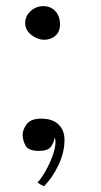

<svg xmlns="http://www.w3.org/2000/svg" viewBox="-20 -474 336 640"><path d="M124.5 -453.5Q149 -453.5 164.5 -436.8Q180 -420 180 -393Q180 -368.5 164.8 -355Q149.5 -341.5 127.5 -341.5Q105 -341.5 84.5 -357.5Q64 -373.5 64 -397.5Q64 -420.5 82 -437Q100 -453.5 124.5 -453.5ZM126.5 147Q124.5 146.5 116 141.5Q107.5 136.5 105 134.5Q118.5 120 132.2 95.5Q146 71 155.5 44.8Q165 18.5 165 -1Q165 -9.5 162 -15.5Q160 0.5 150 14.8Q140 29 109.5 29Q74 29 64.8 10.8Q55.5 -7.5 55.5 -24.5Q55.5 -42 69 -60.2Q82.5 -78.5 117 -78.5Q155 -78.5 175 -59.2Q195 -40 195 -7.5Q195 34 174.8 76.5Q154.5 119 126.5 147Z"/></svg>

Font: Grandstander Thin
Style: Regular
Weight: 100
Designer: Tyler Finck
Foundry: Etcetera Type Co
Version: Version 1.200; ttfautohint (v1.8.3)